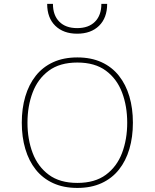

<svg xmlns="http://www.w3.org/2000/svg" viewBox="-20 -946 783 972"><path d="M371.6 -655.3Q301.8 -655.3 249 -631.1Q196.3 -606.9 161.1 -562.5Q126 -518.1 108.2 -457.8Q90.3 -397.5 90.3 -324.7Q90.3 -252.4 108.2 -191.9Q126 -131.3 161.1 -87.2Q196.3 -43 249 -18.8Q301.8 5.4 371.6 5.4Q441.4 5.4 494.1 -18.8Q546.9 -43 582 -87.2Q617.2 -131.3 635 -191.9Q652.8 -252.4 652.8 -324.7Q652.8 -397.5 635 -457.8Q617.2 -518.1 582 -562.5Q546.9 -606.9 494.1 -631.1Q441.4 -655.3 371.6 -655.3ZM371.6 -629.4Q460.4 -629.4 516.1 -588.1Q571.8 -546.9 597.9 -477.8Q624 -408.7 624 -324.7Q624 -240.7 597.9 -171.6Q571.8 -102.5 516.1 -61.3Q460.4 -20 371.6 -20Q282.7 -20 227.1 -61.3Q171.4 -102.5 145.3 -171.6Q119.1 -240.7 119.1 -324.7Q119.1 -408.7 145.3 -477.8Q171.4 -546.9 227.1 -588.1Q282.7 -629.4 371.6 -629.4ZM522.5 -926.3H493.2Q493.2 -868.7 460.9 -836.2Q428.7 -803.7 370.6 -803.7Q312.5 -803.7 280.3 -836.2Q248 -868.7 248 -926.3H218.8Q218.8 -855.5 260 -815.4Q301.3 -775.4 370.6 -775.4Q440.4 -775.4 481.4 -815.4Q522.5 -855.5 522.5 -926.3Z"/></svg>

Font: Estedad-FD-VF Thin
Style: Regular
Weight: 100
Designer: Amin Abedi
Version: Version 5.0